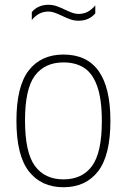

<svg xmlns="http://www.w3.org/2000/svg" viewBox="-20 -777 532 806"><path d="M49 -270Q49 -415 100.8 -481.5Q152.5 -548 246.5 -548Q443.5 -548 443.5 -270Q443.5 -125 391.8 -58Q340 9 246.5 9Q153 9 101 -58Q49 -125 49 -270ZM407.5 -268.5Q407.5 -360 388.2 -414.5Q369 -469 333.5 -492Q298 -515 246.5 -515Q168 -515 126.5 -459.5Q85 -404 85 -272Q85 -137 126.5 -80.5Q168 -24 246.5 -24Q325 -24 366.2 -80Q407.5 -136 407.5 -268.5ZM239.5 -711Q220.5 -720 208 -724.2Q195.5 -728.5 183.5 -728.5Q162.5 -728.5 145.5 -719.8Q128.5 -711 113.5 -693V-726Q125.5 -741 143.5 -749Q161.5 -757 183.5 -757Q200.5 -757 216.8 -751.5Q233 -746 253.5 -736Q272.5 -727 285 -722.8Q297.5 -718.5 309.5 -718.5Q330.5 -718.5 347.5 -727.2Q364.5 -736 380 -754V-721Q354 -690 309.5 -690Q292.5 -690 276.2 -695.5Q260 -701 239.5 -711Z"/></svg>

Font: Encode Sans Semi Condensed Thin
Style: Regular
Weight: 250
Width: 4
Designer: Multiple Designers
Foundry: Impallari Type
Version: Version 2.000